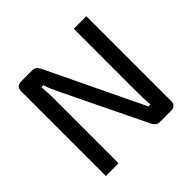

<svg xmlns="http://www.w3.org/2000/svg" viewBox="-169 -868 1045 1045"><g transform="rotate(-45 354.0 -345.0)"><path d="M624 -690V-39Q624 0 587 0H501Q484 0 474.5 -8Q465 -16 458 -31L232 -497Q223 -517 211 -542.5Q199 -568 193 -590H178Q180 -567 181 -543.5Q182 -520 182 -496V0H84V-651Q84 -690 122 -690H205Q222 -690 232 -682Q242 -674 249 -659L467 -205Q478 -184 490.5 -157Q503 -130 515 -104H531Q529 -131 528 -157.5Q527 -184 527 -210V-690Z"/></g></svg>

Font: Exo 2 Medium
Style: Regular
Weight: 500
Designer: Natanael Gama
Foundry: Natanael Gama
Version: Version 2.010